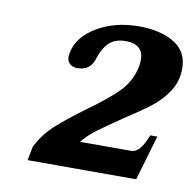

<svg xmlns="http://www.w3.org/2000/svg" viewBox="-58 -766 571 559"><g transform="rotate(10 227.5 -487.0)"><path d="M66 -308Q85 -346 116 -374.5Q147 -403 200 -442Q259 -484 290 -515.5Q321 -547 330 -591Q332 -599 332 -612Q332 -635 318.5 -646.5Q305 -658 281 -658Q248 -658 230.5 -641Q213 -624 203 -592Q192 -556 154 -556Q140 -556 131.5 -563.5Q123 -571 123 -585Q123 -588 125 -598Q134 -644 186.5 -675.5Q239 -707 311 -707Q374 -707 414.5 -682.5Q455 -658 455 -608Q455 -570 435.5 -540Q416 -510 387.5 -488Q359 -466 311 -435Q264 -403 240.5 -385.5Q217 -368 199 -346H351Q377 -346 397 -400H418L379 -267H58Z"/></g></svg>

Font: Taviraj SemiBold
Style: Italic
Weight: 600
Italic angle: -12°
Designer: Katatrad Team
Foundry: CadsonDemak
Version: Version 1.001